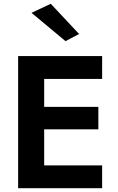

<svg xmlns="http://www.w3.org/2000/svg" viewBox="-20 -997 626 1017"><path d="M147 -929 249 -977 399 -817 327 -779ZM76 -700H521V-579H214V-431H501V-312H214V-121H521V0H76Z"/></svg>

Font: Von Semi
Style: Regular
Weight: 600
Version: Version 4.000; ttfautohint (v1.8.4.7-5d5b)